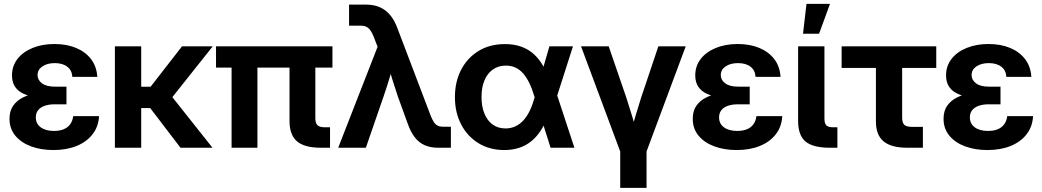

<svg xmlns="http://www.w3.org/2000/svg" viewBox="-20 -751 5299 976"><path d="M251.5 11.7Q189 11.7 138.4 -6.8Q87.9 -25.4 58.1 -61Q28.3 -96.7 28.3 -147Q28.3 -186.5 46.4 -212.9Q64.5 -239.3 96.4 -255.4Q128.4 -271.5 169.4 -278.1Q210.4 -284.7 255.9 -284.7H317.9V-220.7H255.9Q228 -220.7 206.8 -213.1Q185.5 -205.6 173.8 -190.9Q162.1 -176.3 162.1 -154.3Q162.1 -122.1 187 -103.8Q211.9 -85.4 254.4 -85.4Q283.7 -85.4 304.4 -94.2Q325.2 -103 337.2 -119.9Q349.1 -136.7 352.1 -160.6H483.4Q480.5 -106.9 450.4 -68.4Q420.4 -29.8 369.4 -9Q318.4 11.7 251.5 11.7ZM263.2 -249.5Q212.9 -249.5 171.6 -255.1Q130.4 -260.7 101.3 -273.7Q72.3 -286.6 56.6 -309.8Q41 -333 41 -367.7Q41 -415.5 68.8 -451.4Q96.7 -487.3 145.8 -507.3Q194.8 -527.3 256.8 -527.3Q318.4 -527.3 366.2 -507.6Q414.1 -487.8 442.6 -450.7Q471.2 -413.6 474.6 -360.4H347.7Q345.7 -393.6 322 -411.9Q298.3 -430.2 258.3 -430.2Q220.2 -430.2 195.6 -413.6Q170.9 -397 170.9 -369.1Q170.9 -344.7 193.1 -327.6Q215.3 -310.5 259.8 -310.5H317.9V-249.5Z M697.8 -515.6V0H564V-515.6ZM1061.5 -515.6 812 -201.7H669.9L661.1 -310.1H745.6L905.3 -515.6ZM897.5 0 738.3 -208.5 835.9 -282.7 1060.1 0Z M1610.4 0Q1527.8 0 1489.7 -32.7Q1451.7 -65.4 1451.7 -135.7V-487.3H1583V-148.9Q1583 -125 1594 -114.5Q1605 -104 1630.4 -104Q1636.7 -104 1644.5 -104Q1652.3 -104 1657.7 -104V0Q1647 0 1634 0Q1621.1 0 1610.4 0ZM1157.2 0V-487.3H1288.6V0ZM1078.1 -407.2V-515.6H1669.9V-407.2Z M1699.2 0 1899.4 -513.2 1879.4 -564.9Q1871.6 -585 1862.5 -597.2Q1853.5 -609.4 1841.8 -615Q1830.1 -620.6 1814 -620.6H1754.4V-727.5Q1775.9 -727.5 1798.1 -727.5Q1820.3 -727.5 1841.8 -727.5Q1880.4 -727.5 1910.6 -714.4Q1940.9 -701.2 1963.4 -674.3Q1985.8 -647.5 2001 -605.5L2169.4 -162.6Q2177.2 -143.1 2185.1 -130.9Q2192.9 -118.7 2203.9 -112.8Q2214.8 -106.9 2231.9 -106.9H2272V0Q2255.9 0 2239.5 0Q2223.1 0 2207 0Q2168.5 0 2138.9 -12.9Q2109.4 -25.9 2088.4 -53Q2067.4 -80.1 2052.7 -122.1L2002 -261.7Q1987.3 -305.2 1973.6 -349.6Q1960 -394 1947.8 -438.5H1984.9Q1972.2 -394 1958.7 -349.9Q1945.3 -305.7 1930.2 -261.7L1839.8 0Z M2543.9 11.7Q2468.8 11.7 2412.1 -23.2Q2355.5 -58.1 2324 -118.9Q2292.5 -179.7 2292.5 -256.8Q2292.5 -335.4 2324 -396.2Q2355.5 -457 2412.6 -491.9Q2469.7 -526.9 2547.4 -526.9Q2589.4 -526.9 2623.5 -515.9Q2657.7 -504.9 2684.3 -483.6Q2710.9 -462.4 2731.2 -431.6Q2751.5 -400.9 2765.6 -360.8H2792.5L2810.1 -272.9L2899.9 0H2778.8L2696.8 -259.3Q2685.5 -298.3 2671.1 -328.1Q2656.7 -357.9 2639.4 -377.7Q2622.1 -397.5 2600.3 -407.5Q2578.6 -417.5 2551.8 -417.5Q2513.2 -417.5 2485.4 -397.7Q2457.5 -377.9 2442.6 -342.3Q2427.7 -306.6 2427.7 -258.3Q2427.7 -209.5 2442.4 -173.6Q2457 -137.7 2484.4 -117.9Q2511.7 -98.1 2549.8 -98.1Q2577.1 -98.1 2600.1 -108.9Q2623 -119.6 2641.4 -139.9Q2659.7 -160.2 2673.6 -189.5Q2687.5 -218.8 2697.8 -256.3L2772.9 -515.6H2892.6L2809.6 -256.3L2790.5 -157.7H2763.7Q2748 -116.2 2727.1 -84.7Q2706.1 -53.2 2679 -31.7Q2651.9 -10.3 2618.2 0.7Q2584.5 11.7 2543.9 11.7Z M3137.7 32.2 2933.6 -515.6H3074.2L3164.1 -253.9Q3178.2 -210 3191.7 -165.8Q3205.1 -121.6 3217.8 -77.1H3186Q3198.7 -121.6 3211.7 -165.8Q3224.6 -210 3238.8 -253.9L3326.7 -515.6H3465.8L3261.7 32.2ZM3132.8 204.1V-2H3266.6V204.1Z M3724.6 11.7Q3662.1 11.7 3611.6 -6.8Q3561 -25.4 3531.2 -61Q3501.5 -96.7 3501.5 -147Q3501.5 -186.5 3519.5 -212.9Q3537.6 -239.3 3569.6 -255.4Q3601.6 -271.5 3642.6 -278.1Q3683.6 -284.7 3729 -284.7H3791V-220.7H3729Q3701.2 -220.7 3679.9 -213.1Q3658.7 -205.6 3647 -190.9Q3635.3 -176.3 3635.3 -154.3Q3635.3 -122.1 3660.2 -103.8Q3685.1 -85.4 3727.5 -85.4Q3756.8 -85.4 3777.6 -94.2Q3798.3 -103 3810.3 -119.9Q3822.3 -136.7 3825.2 -160.6H3956.5Q3953.6 -106.9 3923.6 -68.4Q3893.6 -29.8 3842.5 -9Q3791.5 11.7 3724.6 11.7ZM3736.3 -249.5Q3686 -249.5 3644.8 -255.1Q3603.5 -260.7 3574.5 -273.7Q3545.4 -286.6 3529.8 -309.8Q3514.2 -333 3514.2 -367.7Q3514.2 -415.5 3542 -451.4Q3569.8 -487.3 3618.9 -507.3Q3668 -527.3 3730 -527.3Q3791.5 -527.3 3839.4 -507.6Q3887.2 -487.8 3915.8 -450.7Q3944.3 -413.6 3947.8 -360.4H3820.8Q3818.8 -393.6 3795.2 -411.9Q3771.5 -430.2 3731.4 -430.2Q3693.4 -430.2 3668.7 -413.6Q3644 -397 3644 -369.1Q3644 -344.7 3666.3 -327.6Q3688.5 -310.5 3732.9 -310.5H3791V-249.5Z M4197.8 0Q4112.8 0 4075 -31.5Q4037.1 -63 4037.1 -135.7V-515.6H4170.9V-148.9Q4170.9 -123 4180.7 -113.5Q4190.4 -104 4215.8 -104Q4220.7 -104 4226.6 -104Q4232.4 -104 4236.8 -104V0Q4227.1 0 4217.3 0Q4207.5 0 4197.8 0ZM4062 -579.6 4079.6 -731.4H4199.2L4143.6 -579.6Z M4592.3 0Q4510.3 0 4471.4 -32.5Q4432.6 -64.9 4432.6 -133.3V-405.8H4258.3V-515.6H4739.3V-405.8H4565.9V-153.8Q4565.9 -127 4576.9 -116.5Q4587.9 -106 4617.2 -106Q4631.3 -106 4644.5 -106Q4657.7 -106 4671.4 -106V0Q4651.9 0 4632.1 0Q4612.3 0 4592.3 0Z M4999.5 11.7Q4937 11.7 4886.5 -6.8Q4835.9 -25.4 4806.2 -61Q4776.4 -96.7 4776.4 -147Q4776.4 -186.5 4794.4 -212.9Q4812.5 -239.3 4844.5 -255.4Q4876.5 -271.5 4917.5 -278.1Q4958.5 -284.7 5003.9 -284.7H5065.9V-220.7H5003.9Q4976.1 -220.7 4954.8 -213.1Q4933.6 -205.6 4921.9 -190.9Q4910.2 -176.3 4910.2 -154.3Q4910.2 -122.1 4935.1 -103.8Q4960 -85.4 5002.4 -85.4Q5031.7 -85.4 5052.5 -94.2Q5073.2 -103 5085.2 -119.9Q5097.2 -136.7 5100.1 -160.6H5231.4Q5228.5 -106.9 5198.5 -68.4Q5168.5 -29.8 5117.4 -9Q5066.4 11.7 4999.5 11.7ZM5011.2 -249.5Q4960.9 -249.5 4919.7 -255.1Q4878.4 -260.7 4849.4 -273.7Q4820.3 -286.6 4804.7 -309.8Q4789.1 -333 4789.1 -367.7Q4789.1 -415.5 4816.9 -451.4Q4844.7 -487.3 4893.8 -507.3Q4942.9 -527.3 5004.9 -527.3Q5066.4 -527.3 5114.3 -507.6Q5162.1 -487.8 5190.7 -450.7Q5219.2 -413.6 5222.7 -360.4H5095.7Q5093.8 -393.6 5070.1 -411.9Q5046.4 -430.2 5006.3 -430.2Q4968.3 -430.2 4943.6 -413.6Q4918.9 -397 4918.9 -369.1Q4918.9 -344.7 4941.2 -327.6Q4963.4 -310.5 5007.8 -310.5H5065.9V-249.5Z"/></svg>

Font: Inter Cardless Display
Style: Bold
Weight: 700
Designer: Rasmus Andersson
Foundry: rsms
Version: Version 4.001;git-9221beed3